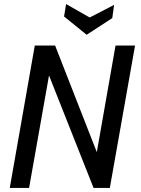

<svg xmlns="http://www.w3.org/2000/svg" viewBox="-20 -924 693 944"><path d="M151 -700H251L456 -176L548 -700H644L520 0H440L221 -553L123 0H28ZM295 -843 305 -904 421 -838 541 -900 532 -835 406 -753Z"/></svg>

Font: Cabin
Style: Italic
Weight: 400
Italic angle: -7°
Designer: Pablo Impallari
Foundry: Pablo Impallari. http://www.impallari.com Igino Marini. http://www.ikern.com
Version: Version 2.200